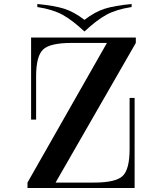

<svg xmlns="http://www.w3.org/2000/svg" viewBox="-20 -937 802 957"><path d="M657 -723H513L117 -27H257ZM651 -449V0H117V-27H449Q557 -27 591.5 -60Q626 -93 626 -194V-449ZM135 -341V-750H657V-723H337Q229 -723 194.5 -690Q160 -657 160 -556V-341ZM401 -780V-838Q349 -878 300 -893.5Q251 -909 166 -917V-902Q243 -890 291.5 -863.5Q340 -837 401 -780ZM401 -780Q462 -837 510.5 -863.5Q559 -890 636 -902V-917Q551 -909 502 -893.5Q453 -878 401 -838Z"/></svg>

Font: Solide Mirage
Style: Etroit
Weight: 400
Designer: Jérémy Landes
Foundry: Velvetyne Type Foundry
Version: Version 1.1